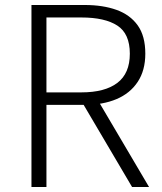

<svg xmlns="http://www.w3.org/2000/svg" viewBox="-20 -749 648 769"><path d="M106 0V-729H319Q392 -729 446.5 -709.5Q501 -690 531.5 -647.5Q562 -605 562 -534Q562 -467 531.5 -421Q501 -375 446.5 -352Q392 -329 319 -329H166V0ZM166 -379H306Q400 -379 450 -417Q500 -455 500 -534Q500 -614 450 -646.5Q400 -679 306 -679H166ZM509 0 305 -346 360 -368 577 0Z"/></svg>

Font: Noto Sans SC Thin Light
Style: Regular
Weight: 300
Version: Version 2.004-H2;hotconv 1.0.118;makeotfexe 2.5.65603